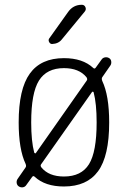

<svg xmlns="http://www.w3.org/2000/svg" viewBox="-20 -775 540 808"><path d="M111.3 -259.8Q111.3 -180.7 124 -132.8Q125 -130.9 127.4 -129.9Q129.9 -128.9 130.9 -130.9L344.7 -435.5Q349.6 -441.4 343.8 -450.2Q312.5 -488.3 249 -488.3Q176.8 -488.3 144 -436Q111.3 -383.8 111.3 -259.8ZM386.7 -259.8Q386.7 -338.9 374 -386.7Q373 -388.7 371.1 -389.2Q369.1 -389.6 367.2 -387.7L153.3 -84Q148.4 -78.1 154.3 -70.3Q185.5 -32.2 249 -32.2Q322.3 -32.2 354.5 -84Q386.7 -135.7 386.7 -259.8ZM53.7 -21.5 86.9 -69.3Q91.8 -75.2 87.9 -85Q58.6 -146.5 58.6 -259.8Q58.6 -400.4 105.5 -465.3Q152.3 -530.3 249 -530.3Q328.1 -530.3 372.1 -489.3Q377.9 -483.4 382.8 -490.2L408.2 -525.4Q413.1 -532.2 422.4 -533.7Q431.6 -535.2 439.5 -530.3Q447.3 -525.4 448.2 -515.6Q449.2 -505.9 444.3 -499L411.1 -451.2Q406.2 -445.3 410.2 -434.6Q439.5 -373 439.5 -259.8Q439.5 -118.2 392.6 -54.2Q345.7 9.8 249 9.8Q169.9 9.8 126 -31.2Q120.1 -37.1 115.2 -30.3L89.8 4.9Q85 11.7 76.2 13.2Q67.4 14.6 59.6 9.8Q51.8 4.9 50.3 -4.4Q48.8 -13.7 53.7 -21.5ZM266.6 -724.6Q288.1 -754.9 324.2 -754.9Q335 -754.9 339.4 -745.1Q343.8 -735.4 336.9 -726.6L241.2 -610.4Q226.6 -590.8 199.2 -589.8Q191.4 -589.8 187 -597.7Q182.6 -605.5 186.5 -612.3Z"/></svg>

Font: Rounded Mgen+ 1mn light
Style: Regular
Weight: 200
Designer: [Source Han Sans]
Ryoko NISHIZUKA  (kana & ideographs); Paul D. Hunt (Latin, Greek & Cyrillic); Wenlong ZHANG  (bopomofo
Version: Version 1.059.20150602